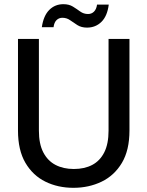

<svg xmlns="http://www.w3.org/2000/svg" viewBox="-20 -886 705 918"><path d="M331 12Q257 12 197 -17.5Q137 -47 101.5 -107.5Q66 -168 66 -262V-700H166V-261Q166 -198 187 -157.5Q208 -117 245.5 -97.5Q283 -78 333 -78Q384 -78 421 -97.5Q458 -117 478.5 -157.5Q499 -198 499 -261V-700H599V-262Q599 -168 563 -107.5Q527 -47 466 -17.5Q405 12 331 12ZM396 -754Q369 -754 350 -766Q331 -778 315 -789.5Q299 -801 278 -801Q262 -801 250.5 -790Q239 -779 236 -756H180Q188 -811 215.5 -838.5Q243 -866 283 -866Q310 -866 328.5 -854.5Q347 -843 363.5 -831Q380 -819 401 -819Q418 -819 429.5 -830.5Q441 -842 444 -864H500Q493 -809 465 -781.5Q437 -754 396 -754Z"/></svg>

Font: DM Sans 16pt Medium
Style: Regular
Weight: 500
Version: Version 4.004;gftools[0.9.30]